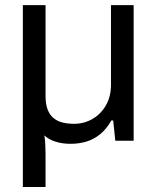

<svg xmlns="http://www.w3.org/2000/svg" viewBox="-20 -546 607 745"><path d="M68.7 179.5V-526H156.7V-174.6Q156.7 -142 164.8 -121Q172.9 -100 187.7 -87.8Q202.5 -75.6 223 -70.6Q243.5 -65.6 267.8 -65.6Q305.4 -65.6 337.9 -83.9Q370.4 -102.2 390.5 -136.4Q410.6 -170.7 410.6 -216.8V-526H498.6V0H427.4L419.2 -78.7H412.2Q393.6 -45.8 369.2 -25.7Q344.8 -5.6 315.9 3.2Q287 12 253.7 12Q222.7 12 196.6 4.1Q170.4 -3.8 152.1 -20.7Q154.7 -6 155.7 14Q156.7 34 156.7 51.9V179.5Z"/></svg>

Font: Archivo SemiBold
Style: Regular
Weight: 600
Designer: Hector Gatti
Foundry: Omnibus-Type
Version: Version 2.001